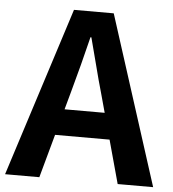

<svg xmlns="http://www.w3.org/2000/svg" viewBox="-57 -790 754 838"><g transform="rotate(5 320.5 -370.5)"><path d="M-3.8 0 233.3 -740.8H407.5L644.9 0H489.5L383.7 -385.9Q366.9 -444.1 351.2 -506.3Q335.5 -568.5 319.4 -627.9H315.4Q300.9 -567.7 284.7 -505.9Q268.5 -444.1 252.5 -385.9L146.3 0ZM143.3 -190.1V-304.8H495.4V-190.1Z"/></g></svg>

Font: Noto Sans SC Thin
Style: Regular
Weight: 100
Designer: Ryoko NISHIZUKA 西塚涼子 (kana, bopomofo & ideographs); Paul D. Hunt (Latin, Greek & Cyrillic); Sandoll Communications 산돌커뮤니
Foundry: Adobe
Version: Version 2.004-H2;hotconv 1.0.118;makeotfexe 2.5.65603